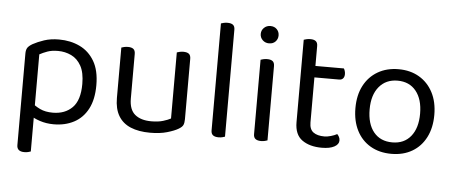

<svg xmlns="http://www.w3.org/2000/svg" viewBox="-54 -787 2602 1103"><g transform="rotate(5 1247.5 -235.5)"><path d="M272 13Q229 13 191.5 0.5Q154 -12 137 -27V-101Q157 -82 187.5 -67.5Q218 -53 261 -53Q331 -53 373.5 -95.5Q416 -138 416 -232Q416 -298 394.5 -336.5Q373 -375 337.5 -392Q302 -409 261 -409Q225 -409 200 -400Q175 -391 155 -380V-48H75V-378Q75 -398 82 -410Q89 -422 111 -435Q138 -450 175.5 -462.5Q213 -475 261 -475Q327 -475 380.5 -449.5Q434 -424 465.5 -370.5Q497 -317 497 -232Q497 -150 468.5 -95.5Q440 -41 389 -14Q338 13 272 13ZM118 187Q97 187 86 178Q75 169 75 150V-77L155 -75V180Q150 182 140 184.5Q130 187 118 187Z M621 -169V-260H701V-173Q701 -109 735 -81Q769 -53 829 -53Q869 -53 897 -61.5Q925 -70 941 -79V-260H1021V-82Q1021 -61 1015.5 -48.5Q1010 -36 989 -24Q967 -11 926 1Q885 13 828 13Q762 13 715.5 -6.5Q669 -26 645 -66.5Q621 -107 621 -169ZM1021 -208H941V-460Q946 -462 956.5 -464.5Q967 -467 978 -467Q1000 -467 1010.5 -458.5Q1021 -450 1021 -430ZM701 -208H621V-460Q626 -462 636.5 -464.5Q647 -467 659 -467Q680 -467 690.5 -458.5Q701 -450 701 -430Z M1179 -264 1259 -252V-2Q1254 0 1244 2.5Q1234 5 1222 5Q1201 5 1190 -3.5Q1179 -12 1179 -31ZM1259 -214 1179 -225V-648Q1184 -650 1194.5 -652.5Q1205 -655 1216 -655Q1238 -655 1248.5 -646.5Q1259 -638 1259 -619Z M1412 -608Q1412 -629 1427 -643.5Q1442 -658 1464 -658Q1487 -658 1501 -643.5Q1515 -629 1515 -608Q1515 -587 1501 -572.5Q1487 -558 1464 -558Q1442 -558 1427 -572.5Q1412 -587 1412 -608ZM1424 -264H1504V-2Q1499 0 1489 2.5Q1479 5 1467 5Q1446 5 1435 -3.5Q1424 -12 1424 -31ZM1504 -225H1424V-460Q1429 -462 1439.5 -464.5Q1450 -467 1462 -467Q1483 -467 1493.5 -458.5Q1504 -450 1504 -430Z M1661 -264H1741V-126Q1741 -86 1764 -69.5Q1787 -53 1827 -53Q1844 -53 1865 -59Q1886 -65 1900 -73Q1906 -67 1911 -58Q1916 -49 1916 -37Q1916 -15 1890 -1Q1864 13 1818 13Q1748 13 1704.5 -18Q1661 -49 1661 -121ZM1702 -386V-452H1905Q1908 -448 1911 -439Q1914 -430 1914 -420Q1914 -404 1906 -395Q1898 -386 1884 -386ZM1741 -234H1661V-596Q1666 -598 1676.5 -600.5Q1687 -603 1699 -603Q1720 -603 1730.5 -594.5Q1741 -586 1741 -567Z M2446 -231Q2446 -157 2418 -102Q2390 -47 2339 -17Q2288 13 2219 13Q2150 13 2098.5 -17Q2047 -47 2019 -102Q1991 -157 1991 -231Q1991 -306 2019.5 -360.5Q2048 -415 2099.5 -445Q2151 -475 2219 -475Q2287 -475 2338 -445Q2389 -415 2417.5 -360.5Q2446 -306 2446 -231ZM2219 -409Q2152 -409 2112.5 -361.5Q2073 -314 2073 -231Q2073 -147 2111.5 -100Q2150 -53 2219 -53Q2287 -53 2325.5 -100.5Q2364 -148 2364 -231Q2364 -314 2325.5 -361.5Q2287 -409 2219 -409Z"/></g></svg>

Font: Baloo Tammudu 2
Style: Regular
Weight: 400
Designer: Maithili Shingre, Omkar Shende and Ek Type
Foundry: Ek Type
Version: Version 1.700